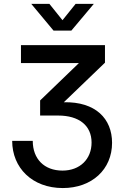

<svg xmlns="http://www.w3.org/2000/svg" viewBox="-20 -749 639 993"><path d="M304.7 223.6C455.6 223.6 559.6 127 559.6 -10.3C559.6 -135.3 474.1 -223.6 310.1 -220.2L522.9 -424.8V-515.6H88.4V-422.9H387.7V-422.4L187.5 -229.5V-151.4H281.2C388.2 -151.4 453.6 -100.1 453.6 -11.7C453.6 74.2 393.1 133.3 303.2 133.3C209 133.3 149.4 73.2 149.4 -20.5H43C43 118.7 146.5 223.6 304.7 223.6ZM303.2 -644.5 235.4 -729H142.1V-728.5L256.8 -590.8H349.1L464.8 -728.5V-729H371.1Z"/></svg>

Font: Inteeer Medium
Style: Regular
Weight: 500
Designer: Rasmus Andersson
Foundry: rsms
Version: Version 4.001;Glyphs 3.4 (3402)